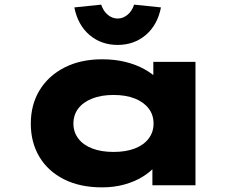

<svg xmlns="http://www.w3.org/2000/svg" viewBox="-20 -800 1062 829"><path d="M421 9Q325 9 256 -26Q187 -61 150 -123Q113 -185 113 -266Q113 -348 151 -410.5Q189 -473 258.5 -508.5Q328 -544 421 -544Q476 -544 522 -532.5Q568 -521 603 -501.5Q638 -482 659.5 -460.5Q681 -439 687 -420L642 -412V-533H824V0H638V-150L675 -133Q672 -108 651 -83Q630 -58 596 -37Q562 -16 517.5 -3.5Q473 9 421 9ZM470 -144Q524 -144 562.5 -159Q601 -174 622 -202Q643 -230 643 -266Q643 -304 622 -331.5Q601 -359 562.5 -374.5Q524 -390 470 -390Q417 -390 378 -374.5Q339 -359 318 -331.5Q297 -304 297 -266Q297 -230 318 -202Q339 -174 378 -159Q417 -144 470 -144ZM488 -606Q417 -606 366.5 -649Q316 -692 301 -768L417 -780Q426 -752 445.5 -736Q465 -720 488 -720Q511 -720 530.5 -736Q550 -752 559 -780L675 -768Q660 -692 609.5 -649Q559 -606 488 -606Z"/></svg>

Font: Lexend Zetta ExtraBold
Style: Regular
Weight: 800
Designer: Bonnie Shaver-Troup, Thomas Jockin
Foundry: Lexend
Version: Version 1.007